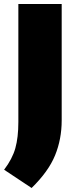

<svg xmlns="http://www.w3.org/2000/svg" viewBox="-36 -760 382 957"><path d="M121.5 177 -15.5 86Q25.5 32 40.5 -21.5Q55.5 -75 55.5 -152V-740H271.5V-160Q271.5 -66.5 238.5 14.2Q205.5 95 121.5 177Z"/></svg>

Font: Encode Sans Black
Style: Regular
Weight: 900
Designer: Multiple Designers
Foundry: Impallari Type
Version: Version 3.002; ttfautohint (v1.8.3) -l 8 -r 50 -G 200 -x 14 